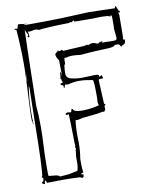

<svg xmlns="http://www.w3.org/2000/svg" viewBox="-81 -760 656 826"><g transform="rotate(-10 247.5 -347.0)"><path d="M360 -271Q360 -274 359.5 -276.5Q359 -279 359 -281Q359 -285 364 -288V-291Q359 -293 359 -294L354 -399Q359 -403 365 -401.5Q371 -400 375 -404Q374 -406 373 -406.5Q372 -407 372 -409V-413Q372 -416 370 -416Q368 -416 365 -414Q362 -412 360 -412Q358 -412 358 -414Q359 -415 359 -417Q359 -422 339 -422Q328 -422 314.5 -421Q301 -420 286 -420Q260 -420 238.5 -425.5Q217 -431 217 -450Q217 -463 218.5 -476Q220 -489 221 -490L223 -488Q224 -490 224 -498V-506Q224 -508 224.5 -513Q225 -518 228 -518Q230 -518 231 -517.5Q232 -517 234 -517Q243 -521 261 -521Q276 -521 296 -518Q341 -522 365 -523Q389 -524 402 -524.5Q415 -525 422.5 -525.5Q430 -526 442 -529Q446 -535 458 -535Q466 -535 469 -531Q472 -527 474 -521Q475 -525 478 -526L485 -529Q489 -531 492 -534.5Q495 -538 495 -547V-550L487 -552Q487 -557 489 -559L490 -658L488 -666Q488 -671 491.5 -669Q495 -667 495 -675L491 -676L481 -699Q477 -697 477.5 -694.5Q478 -692 476 -690L362 -693Q331 -692 303.5 -690.5Q276 -689 246.5 -688Q217 -687 183 -686.5Q149 -686 104 -686Q97 -686 90.5 -686Q84 -686 77 -687Q79 -689 83.5 -689Q88 -689 92 -691H84Q76 -691 70 -692.5Q64 -694 56 -694V-695Q52 -692 50.5 -684Q49 -676 46 -676Q44 -676 42 -677Q40 -678 38 -678Q36 -678 35 -675L43 -671Q49 -596 49 -524Q49 -494 47.5 -460.5Q46 -427 44.5 -395.5Q43 -364 41.5 -337Q40 -310 40 -293Q40 -272 42.5 -265.5Q45 -259 46 -259V-260Q46 -264 44.5 -267Q43 -270 43 -272L45 -275Q44 -279 44 -283Q44 -287 44 -291V-309Q44 -366 53 -425L55 -417Q54 -388 53.5 -348Q53 -308 52 -265.5Q51 -223 50.5 -181Q50 -139 48.5 -106Q47 -73 45.5 -52.5Q44 -32 42 -32L40 -30Q40 -28 42 -27Q44 -26 46 -24Q46 -11 41.5 -9.5Q37 -8 37 -5Q37 -2 40.5 0Q44 2 48 3Q50 -1 49.5 -5Q49 -9 53 -12Q56 -10 56.5 -7Q57 -4 58 -1Q76 -1 94 -1.5Q112 -2 130 -2Q147 -2 165 -1.5Q183 -1 203 0L212 5Q212 3 213 3L214 4Q219 0 218.5 -2Q218 -4 219 -10L210 -11Q210 -17 217 -17H220Q217 -35 217 -55V-72Q217 -77 217.5 -81.5Q218 -86 219 -91Q224 -124 222.5 -165.5Q221 -207 226 -245Q232 -244 240 -245.5Q248 -247 262 -250Q276 -252 301 -254Q326 -256 349 -261V-259L355 -261L357 -264Q360 -267 360 -271ZM457 -606Q459 -586 460 -575Q461 -564 461 -563Q461 -556 455.5 -554.5Q450 -553 444 -553Q435 -553 426.5 -553.5Q418 -554 410 -554Q398 -554 396 -553V-555Q398 -555 399 -556Q399 -559 398 -560Q398 -559 396 -559H391Q388 -559 388 -555Q386 -558 385 -558Q383 -558 382 -555.5Q381 -553 379 -553Q374 -553 368.5 -556Q363 -559 357 -559Q344 -559 335 -553L331 -557Q326 -554 313 -553Q300 -552 258 -550L226 -548Q224 -549 223 -551Q222 -553 220 -554Q216 -550 208 -550H206L204 -555Q202 -550 195.5 -546Q189 -542 189 -536Q189 -536 190 -534L192 -526Q194 -522 196 -518Q198 -514 201 -513L202 -438L199 -463Q195 -456 195 -447.5Q195 -439 193 -431Q197 -431 197 -429L195 -427H196L195 -426Q195 -425 199 -421V-413H196Q192 -413 189 -410Q189 -405 195 -403.5Q201 -402 201 -397Q201 -394 200 -393L203 -390Q206 -393 206 -397.5Q206 -402 209 -404Q210 -403 214 -403H216Q221 -403 222 -402Q234 -406 246.5 -407.5Q259 -409 271 -409Q286 -409 300.5 -407Q315 -405 330 -402Q332 -396 333 -380Q334 -364 334 -328Q334 -319 333.5 -315.5Q333 -312 333 -307Q333 -298 336 -291Q314 -285 295.5 -283Q277 -281 263 -281Q244 -281 236 -283.5Q228 -286 225.5 -288.5Q223 -291 222.5 -293.5Q222 -296 219 -296Q216 -296 215.5 -289.5Q215 -283 210 -282Q200 -284 200 -284Q191 -284 188 -278Q189 -274 194 -274Q195 -274 199 -274.5Q203 -275 204 -276Q202 -274 202 -272V-267Q203 -265 205 -144Q205 -137 206 -136H204V-134Q204 -132 205 -129Q206 -126 206 -120V-117Q205 -118 204 -118L202 -116Q202 -114 203.5 -113.5Q205 -113 205 -111H204Q200 -92 201 -70Q202 -48 196 -29Q159 -21 156 -21L118 -18L115 -22Q114 -23 110 -23H108V-25L70 -29Q69 -34 69 -39.5Q69 -45 69 -50V-72Q69 -117 71.5 -162Q74 -207 74 -240Q74 -273 73 -293.5Q72 -314 70 -335Q72 -416 73.5 -498Q75 -580 78 -665Q82 -657 84.5 -651.5Q87 -646 89 -643Q88 -643 88 -641L89 -638Q89 -637 87 -637L84 -635Q88 -631 92 -631Q93 -632 93 -637Q93 -642 92 -646.5Q91 -651 90 -656Q92 -656 93 -655.5Q94 -655 96 -655Q104 -655 110 -657Q116 -659 123 -659Q131 -659 138 -655Q151 -657 184.5 -659Q218 -661 273 -662Q274 -665 277 -665Q279 -665 280 -664Q281 -663 283 -663Q284 -663 285 -664V-666L294 -669V-664Q295 -663 362 -663Q379 -663 391.5 -663.5Q404 -664 412 -664Q421 -664 425.5 -663.5Q430 -663 431 -663H439Q448 -659 451 -659Q452 -659 452 -660L451 -663Q457 -663 457.5 -659Q458 -655 458 -651V-625V-619Q458 -618 458 -614.5Q458 -611 457 -606ZM50 -469V-477Q51 -477 51 -466.5Q51 -456 51 -455Q51 -448 49 -444Q49 -452 49.5 -458Q50 -464 50 -469ZM207 -408H208Q209 -408 209 -407V-406ZM54 -427 55 -434V-427Z"/></g></svg>

Font: Londrina Sketch
Style: Regular
Weight: 400
Designer: Marcelo Magalhaes
Foundry: Marcelo Magalhães
Version: Version 1.002